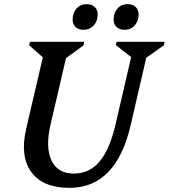

<svg xmlns="http://www.w3.org/2000/svg" viewBox="-20 -892 816 928"><path d="M106 -267 187 -615 121 -673 125 -690H387L383 -672L299 -611L224 -289Q199 -179 229 -116Q259 -53 337 -53Q412 -53 461 -111Q510 -169 538 -289L614 -616L540 -674L544 -690H776L772 -673L687 -613L612 -289Q542 16 316 16Q188 16 132 -59.5Q76 -135 106 -267ZM383 -748Q359 -748 345 -761.5Q331 -775 331 -797Q331 -830 350 -851Q369 -872 399 -872Q423 -872 437.5 -858.5Q452 -845 452 -823Q452 -790 433 -769Q414 -748 383 -748ZM582 -748Q558 -748 543.5 -761.5Q529 -775 529 -797Q529 -830 548 -851Q567 -872 598 -872Q621 -872 635.5 -858.5Q650 -845 650 -823Q650 -790 631 -769Q612 -748 582 -748Z"/></svg>

Font: Platypi
Style: Italic
Weight: 400
Italic angle: -13°
Designer: David Sargent
Foundry: Bolt Cutter Type
Version: Version 1.200; ttfautohint (v1.8.4.7-5d5b)